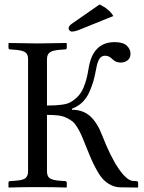

<svg xmlns="http://www.w3.org/2000/svg" viewBox="-20 -840 646 862"><path d="M426.8 -819.8Q469.7 -800.3 488.8 -768.1L345.2 -710Q317.4 -698.2 303.2 -698.2Q296.9 -698.2 292.5 -702.6Q288.1 -707 288.1 -712.9Q288.1 -723.6 303.2 -733.9ZM18.1 0V-19Q18.1 -26.9 24.9 -26.9L51.8 -28.8Q83 -31.2 94.2 -40Q106 -49.8 106 -70.8V-574.2Q106 -596.2 93.8 -605Q81.5 -613.8 51.8 -616.2L25.9 -618.2Q18.1 -618.2 18.1 -626V-645L20 -647Q119.6 -645 149.9 -645Q180.2 -645 277.8 -647L279.8 -645V-626Q279.8 -618.2 272 -618.2L246.1 -616.2Q215.8 -613.8 203.4 -604.5Q190.9 -595.2 190.9 -574.2V-366.2Q271 -366.2 295.9 -380.9Q316.9 -392.6 332 -409.7Q347.2 -426.8 356 -449Q364.7 -471.2 369.1 -489.3Q373.5 -506.8 377.9 -533.2Q396.5 -650.9 495.1 -650.9Q531.7 -650.9 548.8 -635.3Q565.9 -619.6 565.9 -599.1Q565.9 -579.1 552.7 -569.1Q539.6 -559.1 522 -559.1Q500 -559.1 484.9 -574.2Q469.2 -589.8 453.1 -589.8Q442.4 -589.8 434.8 -584.7Q427.2 -579.6 422.6 -569.1Q418 -558.6 415.8 -550.3Q413.6 -542 411.1 -527.8Q405.8 -498.5 399.7 -477.1Q393.6 -455.6 381.8 -428.2Q370.1 -400.9 350.1 -381.3Q330.1 -361.8 303.2 -352.1V-347.2Q352.5 -347.2 384.8 -318.4Q416.5 -289.6 438 -233.9Q476.1 -135.7 512.5 -83Q548.8 -30.3 576.2 -27.8L591.8 -26.9Q600.1 -26.9 600.1 -19V0L599.1 2L520 1Q497.1 0.5 477.5 -9.5Q458 -19.5 443.6 -34.4Q429.2 -49.3 414.1 -76.9Q398.9 -104.5 388.7 -127.9Q378.9 -150.4 362.8 -190.9Q351.6 -219.7 344.2 -235.8Q336.9 -252 326.2 -269.5Q315.4 -287.1 304.7 -295.4Q293.9 -303.7 277.6 -311.5Q261.2 -319.3 240.5 -321.8Q219.7 -324.2 190.9 -324.2V-70.8Q190.9 -48.8 203.1 -40Q215.3 -31.2 246.1 -28.8L272 -26.9Q279.8 -26.9 279.8 -19V0L277.8 2Q230 0 150.9 0Q68.8 0 20 2Z"/></svg>

Font: Linux Libertine G
Style: Regular
Weight: 400
Designer: Philipp H. Poll
Foundry: Philipp H. Poll
Version: Version 4.7.5